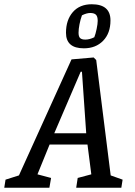

<svg xmlns="http://www.w3.org/2000/svg" viewBox="-61 -882 633 902"><path d="M515 -38 509 0H297L304 -46L368 -63L350 -203H172L115 -63L179 -46L171 0H-41L-35 -38L28 -58L275 -603L379 -612L391 -600L459 -58ZM194 -256H344L324 -545H318ZM249 -728Q249 -788 281 -825Q313 -862 370 -862Q458 -862 458 -786Q458 -726 423.5 -690.5Q389 -655 333 -655Q249 -655 249 -728ZM382 -707Q388 -722 393 -746Q398 -770 398 -784Q398 -805 389.5 -813Q381 -821 363 -821Q346 -821 324 -810Q317 -791 312.5 -768Q308 -745 308 -728Q308 -710 315.5 -703Q323 -696 340 -696Q360 -696 382 -707Z"/></svg>

Font: Grenze
Style: Italic
Weight: 400
Italic angle: -10°
Designer: Renata Polastri
Foundry: Omnibus-Type
Version: Version 1.002; ttfautohint (v1.8)